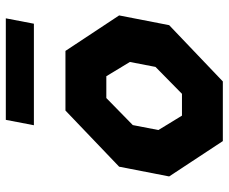

<svg xmlns="http://www.w3.org/2000/svg" viewBox="-83 -703 786 660"><g transform="rotate(-90 310.0 -373.0)"><path d="M155 0H360L553.5 -184.5L587 -356.5L465 -541H260L67 -356.5L33.5 -184.5ZM193 -221.5 210 -309.5 303 -400.5H378L427 -319.5L410 -231.5L317.5 -140.5H242.5ZM209.5 -649.5H558.5L577 -746H228Z"/></g></svg>

Font: Monaspace Krypton ExtraBold
Style: Italic
Weight: 800
Italic angle: -11°
Designer: Riley Cran & the Lettermatic Team
Foundry: Lettermatic
Version: Version 1.101 (Monaspace Krypton)